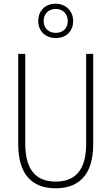

<svg xmlns="http://www.w3.org/2000/svg" viewBox="-20 -1004 600 1034"><path d="M281 -799C335 -799 374 -835 374 -891C374 -946 333 -984 279 -984C226 -984 186 -948 186 -891C186 -833 228 -799 281 -799ZM281 -827C239 -827 215 -855 215 -891C215 -928 240 -956 280 -956C318 -956 345 -929 345 -891C345 -853 320 -827 281 -827ZM482 -228V-714H444V-229C444 -82 380 -26 280 -26C176 -26 116 -87 116 -231V-714H78V-229C78 -67 150 10 280 10C399 10 482 -56 482 -228Z"/></svg>

Font: Noto Sans Gurmukhi UI Condensed ExtraLight
Style: Regular
Weight: 200
Width: 3
Designer: Jelle Bosma - Monotype Design Team
Foundry: Monotype Imaging Inc.
Version: Version 2.004